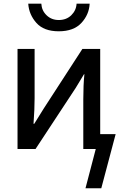

<svg xmlns="http://www.w3.org/2000/svg" viewBox="-20 -801 647 1032"><path d="M439.5 210.9 515.6 -80.1H601.6L524.4 210.9ZM131.8 -781.2H202.1Q204.1 -744.1 230.5 -718.8Q256.8 -693.4 295.9 -693.4Q336.9 -693.4 363.3 -719.2Q389.6 -745.1 391.6 -781.2H461.9Q459 -722.7 417.5 -677.7Q376 -632.8 295.9 -632.8Q215.8 -632.8 175.8 -677.7Q135.7 -722.7 131.8 -781.2ZM74.2 0V-538.1H166V-273.4Q166 -215.8 160.2 -135.7H164.1L215.8 -218.8L422.9 -538.1H518.6V0H427.7V-266.6Q427.7 -343.8 433.6 -402.3H431.6L386.7 -328.1L170.9 0Z"/></svg>

Font: Gothic A1 Medium
Style: Regular
Weight: 500
Designer: HanYang I&C Co.,Ltd.
Foundry: HanYang I&C Co.,Ltd.
Version: Version 2.50